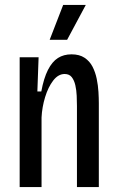

<svg xmlns="http://www.w3.org/2000/svg" viewBox="-20 -761 478 781"><path d="M60 0V-351V-528H137L132 -389H148Q158 -443 175 -476.5Q192 -510 215.5 -525Q239 -540 271 -540Q303 -540 324 -526Q345 -512 356.5 -489.5Q368 -467 373.5 -440Q379 -413 380.5 -387Q382 -361 382 -341V0H293V-330Q293 -349 292 -371.5Q291 -394 286.5 -414Q282 -434 272 -447Q262 -460 243 -460Q217 -460 196.5 -433.5Q176 -407 163.5 -366Q151 -325 149 -283V0ZM253 -599H182L237 -741H329Z"/></svg>

Font: Bricolage Grotesque Condensed
Style: Regular
Weight: 400
Width: 3
Designer: Mathieu Triay
Foundry: Atelier Triay
Version: Version 1.000;gftools[0.9.30]